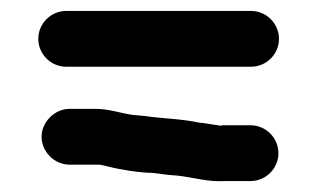

<svg xmlns="http://www.w3.org/2000/svg" viewBox="-20 -482 580 351"><path d="M107 -181H162C167 -180 173 -179 180 -177C199 -172 237 -166 258 -166C276 -164 286 -162 304 -161C333 -158 359 -149 391 -151H438C466 -151 489 -174 489 -202C489 -230 466 -253 438 -253H386C384 -252 382 -252 379 -253C369 -254 355 -257 343 -258C311 -265 278 -265 244 -270L222 -272C201 -275 179 -283 155 -283H107C80 -283 56 -259 56 -232C56 -205 79 -181 107 -181ZM101 -360H439C467 -360 490 -383 490 -411C490 -439 467 -462 439 -462H101C73 -462 50 -439 50 -411C50 -383 73 -360 101 -360Z"/></svg>

Font: Electronic
Style: UltBlk
Weight: 500
Version: Version 1.011